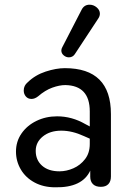

<svg xmlns="http://www.w3.org/2000/svg" viewBox="-20 -788 550 817"><path d="M48 -143Q48 -186 71.5 -220Q95 -254 135 -273.5Q175 -293 223 -293Q286 -293 343 -260L362 -250V-314Q362 -424 258 -426Q233 -426 202.5 -415Q172 -404 142 -378Q128 -367 114 -367Q99 -367 90 -377.5Q81 -388 81 -403Q81 -424 98 -438Q130 -469 174.5 -483.5Q219 -498 256 -498Q452 -498 452 -303V-37Q452 -16 441 -4.5Q430 7 409 7Q387 7 375.5 -4.5Q364 -16 364 -36V-62Q330 11 215 9Q165 9 127 -11.5Q89 -32 68.5 -67Q48 -102 48 -143ZM233 -59Q263 -59 292.5 -72Q322 -85 342 -111Q362 -137 362 -175V-198L337 -209Q287 -232 241 -232Q193 -232 162.5 -207.5Q132 -183 132 -146Q132 -107 159 -83Q186 -59 233 -59ZM273 -544Q261 -544 251 -552.5Q241 -561 241 -573Q241 -580 245 -587L327 -746Q338 -768 361 -768Q378 -768 391.5 -756.5Q405 -745 405 -730Q405 -719 398 -709L298 -557Q289 -544 273 -544Z"/></svg>

Font: SN Pro
Style: Regular
Weight: 400
Designer: Tobias Whetton
Foundry: Supernotes
Version: Version 1.003